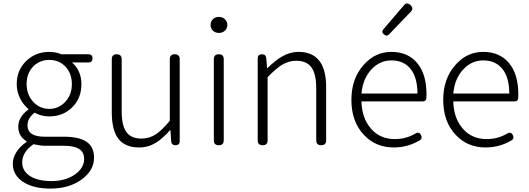

<svg xmlns="http://www.w3.org/2000/svg" viewBox="-20 -851 3099 1125"><path d="M275 254Q175 254 115 214.5Q55 175 55 108Q55 73 76.5 39.5Q98 6 135 -19V-24Q87 -52 87 -110Q87 -165 146 -209V-213Q118 -236 99 -272Q78 -313 78 -358Q78 -440 134 -494Q189 -547 269 -547Q306 -547 340 -533H431H498Q522 -533 522 -509Q522 -485 498 -485H402Q457 -437 457 -357Q457 -275 403 -222Q349 -169 269 -169Q221 -169 183 -191Q141 -158 141 -117Q141 -50 241 -50H353Q444 -50 487.5 -20Q531 10 531 73Q531 146 462 198Q388 254 275 254ZM282 210Q365 210 421 170Q473 132 473 81Q473 39 442 21Q413 3 352 3H297H243Q217 3 176 -6Q110 40 110 101Q110 150 155 180Q201 210 282 210ZM269 -213Q323 -213 361 -253Q401 -294 401 -358Q401 -422 362 -462Q325 -500 269 -500Q213 -500 175 -462Q136 -422 136 -358.5Q136 -295 176 -253Q214 -213 269 -213Z M796 13Q713 13 674 -37.5Q635 -88 635 -192V-504Q635 -533 664 -533Q693 -533 693 -504V-199Q693 -116 720.5 -77.5Q748 -39 809 -39Q854 -39 893 -64Q928 -87 975 -143V-504Q975 -533 1004 -533Q1033 -533 1033 -504V-266V-24Q1033 0 1008 0Q985 0 983 -23L979 -88H976Q933 -39 894 -15Q848 13 796 13Z M1262 0Q1233 0 1233 -29V-504Q1233 -533 1262 -533Q1291 -533 1291 -504V-266V-29Q1291 0 1262 0ZM1263 -658Q1242 -658 1228 -671Q1214 -684 1214 -704Q1214 -726 1228 -739Q1242 -752 1263 -752Q1284 -752 1297 -739Q1312 -726 1312 -704Q1312 -684 1297.5 -671Q1283 -658 1263 -658Z M1519 0Q1490 0 1490 -29V-266V-509Q1490 -533 1515 -533Q1538 -533 1540 -510L1545 -452H1547Q1594 -498 1631 -519Q1679 -547 1729 -547Q1891 -547 1891 -341V-29Q1891 0 1862 0Q1833 0 1833 -29V-333Q1833 -417 1805 -456Q1777 -495 1716 -495Q1672 -495 1632 -471Q1598 -450 1548 -399V-29Q1548 0 1519 0Z M2287 13Q2181 13 2112 -61Q2039 -138 2039 -266Q2039 -391 2111 -471Q2178 -547 2273 -547Q2370 -547 2424.5 -481.5Q2479 -416 2479 -299Q2479 -282 2478 -274Q2476 -257 2458 -257H2287H2098Q2100 -159 2153.5 -97.5Q2207 -36 2293 -36Q2359 -36 2413 -68Q2436 -82 2447 -59Q2457 -40 2440 -29Q2369 13 2287 13ZM2098 -303H2262H2426Q2426 -398 2385 -448Q2345 -497 2274 -497Q2206 -497 2158 -446Q2106 -392 2098 -303ZM2229 -650Q2213 -664 2227 -680L2346 -819Q2363 -841 2384.5 -821.5Q2406 -802 2387 -782L2326 -719L2260 -650Q2245 -635 2229 -650Z M2825 13Q2719 13 2650 -61Q2577 -138 2577 -266Q2577 -391 2649 -471Q2716 -547 2811 -547Q2908 -547 2962.5 -481.5Q3017 -416 3017 -299Q3017 -282 3016 -274Q3014 -257 2996 -257H2825H2636Q2638 -159 2691.5 -97.5Q2745 -36 2831 -36Q2897 -36 2951 -68Q2974 -82 2985 -59Q2995 -40 2978 -29Q2907 13 2825 13ZM2636 -303H2800H2964Q2964 -398 2923 -448Q2883 -497 2812 -497Q2744 -497 2696 -446Q2644 -392 2636 -303Z"/></svg>

Font: GenSenRounded TW L
Style: Regular
Weight: 300
Version: Version 1.501;PS 1;hotconv 16.6.51;makeotf.lib2.5.65220